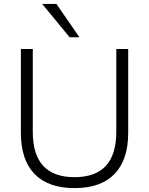

<svg xmlns="http://www.w3.org/2000/svg" viewBox="-20 -956 764 984"><path d="M362 8Q227 8 157 -64.5Q87 -137 87 -275V-705H148V-280Q148 -48 362 -48Q576 -48 576 -280V-705H637V-275Q637 -137 567 -64.5Q497 8 362 8ZM337 -765 196 -936H269L387 -765Z"/></svg>

Font: Nunito Sans Light
Style: Regular
Weight: 300
Designer: Vernon Adams
Foundry: Vernon Adams
Version: Version 3.101; ttfautohint (v1.8.4.7-5d5b);gftools[0.9.27]